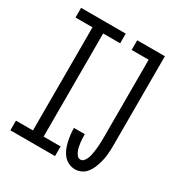

<svg xmlns="http://www.w3.org/2000/svg" viewBox="-173 -863 946 998"><g transform="rotate(30 300.0 -363.5)"><path d="M26 0V-58H128V-677H26V-735H294V-677H192V-58H294V0ZM417 8Q398 8 379.5 -0.5Q361 -9 348 -24.5Q335 -40 327.5 -58Q320 -76 315.5 -95.5Q311 -115 308.5 -135Q306 -155 306 -174V-176H371V-175Q371 -163 371.5 -151Q372 -139 373.5 -127Q375 -115 377.5 -103.5Q380 -92 384.5 -80.5Q389 -69 397 -59.5Q405 -50 417 -50Q428 -50 435.5 -58.5Q443 -67 447.5 -77Q452 -87 454.5 -97.5Q457 -108 458.5 -118.5Q460 -129 461.5 -140Q463 -151 463.5 -161.5Q464 -172 464.5 -183Q465 -194 465 -205V-677H363V-735H529V-205Q529 -188 528.5 -171.5Q528 -155 526 -138.5Q524 -122 520 -105.5Q516 -89 510.5 -73.5Q505 -58 497 -43Q489 -28 477.5 -16.5Q466 -5 450 1.5Q434 8 417 8Z"/></g></svg>

Font: Iosevka Light Extended
Style: Regular
Weight: 300
Width: 7
Monospace: yes
Designer: Belleve Invis
Foundry: Belleve Invis
Version: Version 32.5.0; ttfautohint (v1.8.4)